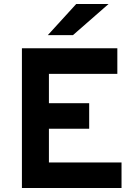

<svg xmlns="http://www.w3.org/2000/svg" viewBox="-20 -942 684 962"><path d="M89.8 0V-700.2H567.9V-571.8H225.1V-424.8H426.8V-296.9H225.1V-127.9H588.9V0ZM345.7 -766.1H219.7L361.8 -921.9H523.9Z"/></svg>

Font: Overpass
Style: Bold
Weight: 700
Designer: Delve Withrington
Foundry: Delve Fonts
Version: Version 1.001